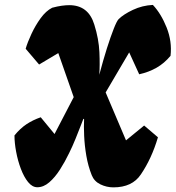

<svg xmlns="http://www.w3.org/2000/svg" viewBox="-20 -767 729 796"><path d="M450.2 9.8Q421.9 9.8 396.2 -2.7Q370.6 -15.1 360.4 -40.5Q345.2 -78.6 337.9 -121.3Q330.6 -164.1 328.9 -204.1Q327.1 -244.1 328.6 -273.4L325.7 -274.4Q325.2 -273.4 315.9 -249Q306.6 -224.6 293.2 -191.7Q279.8 -158.7 266.6 -132.3Q249.5 -96.7 228.8 -64.2Q208 -31.7 184.3 -11.2Q160.6 9.3 134.8 9.3Q113.8 9.3 96.4 -12.2Q79.1 -33.7 66.4 -67.4Q53.7 -101.1 46.9 -137.9Q40 -174.8 40 -205.6Q63.5 -234.4 89.8 -252Q116.2 -269.5 148.9 -280.8L206.1 -211.4L285.6 -364.3L221.7 -546.9L142.1 -499.5L86.4 -564.9Q94.2 -591.8 110.4 -626.5Q126.5 -661.1 148.4 -691.4Q170.4 -721.7 196.3 -734.9Q217.8 -740.7 235.6 -743.2Q253.4 -745.6 267.1 -745.6Q346.7 -745.6 371.1 -664.6Q389.6 -605.5 392.1 -550.8Q394.5 -496.1 391.6 -457Q407.7 -517.6 423.3 -566.9Q439 -616.2 451.7 -648.2Q464.4 -680.2 471.7 -687.5Q491.7 -707.5 531 -726.1Q570.3 -744.6 613.8 -746.6Q647.9 -710.4 670.9 -652.8Q693.8 -595.2 687 -535.6Q661.6 -504.9 629.2 -486.3Q596.7 -467.8 557.1 -459L515.6 -549.8L418 -383.8L502.4 -185.1L577.6 -246.6L634.8 -197.8Q608.9 -109.9 564 -43.9Q528.3 9.8 450.2 9.8Z"/></svg>

Font: Fruktur
Style: Italic
Weight: 400
Italic angle: -8°
Designer: Viktoriya Grabowska, Eben Sorkin
Foundry: Viktoriya Grabowska
Version: Version 1.008; ttfautohint (v1.8.4.7-5d5b)